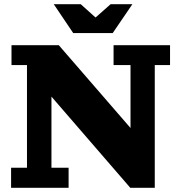

<svg xmlns="http://www.w3.org/2000/svg" viewBox="-20 -898 860 918"><path d="M603 0 226 -436 261 -682 604 -286ZM33 0V-96H109V-587H35V-682H261L226 -436V-96H308V0ZM603 0 599 -286H604V-587H523V-682H793V-587H720V0ZM330 -740 237 -878H366L475 -780H398L509 -878H613L519 -740Z"/></svg>

Font: Montagu Slab 24pt
Style: Bold
Weight: 700
Designer: Florian Karsten
Foundry: Florian Karsten
Version: Version 1.000